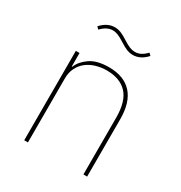

<svg xmlns="http://www.w3.org/2000/svg" viewBox="-166 -821 887 941"><g transform="rotate(30 278.0 -351.0)"><path d="M105 0V-506H126V-430H129Q142 -464 180.5 -491Q219 -518 287 -518Q372 -518 416.5 -469Q461 -420 461 -325V0H440V-321Q440 -414 400 -456.5Q360 -499 285 -499Q254 -499 225 -490.5Q196 -482 174 -465Q152 -448 139 -422Q126 -396 126 -362V0ZM356 -628Q339 -628 322 -634.5Q305 -641 279 -658Q257 -672 242 -678Q227 -684 213 -684Q179 -684 148 -651L136 -663Q171 -702 214 -702Q231 -702 248 -695.5Q265 -689 291 -672Q313 -658 328 -652Q343 -646 357 -646Q375 -646 390.5 -654Q406 -662 422 -679L434 -667Q399 -628 356 -628Z"/></g></svg>

Font: IBM Plex Sans Arabic Thin
Style: Regular
Weight: 100
Designer: Mike Abbink, Paul van der Laan, Pieter van Rosmalen, Wael Morcos, Khajak Apelian
Foundry: Bold Monday
Version: Version 1.101